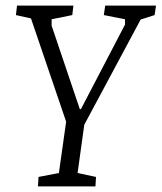

<svg xmlns="http://www.w3.org/2000/svg" viewBox="-20 -668 579 688"><path d="M116 0 118 -34 191 -48 217 -232 91 -602 37 -614 41 -648H243L239 -614L165 -599V-576L266 -277H270L428 -580V-599L352 -614L357 -648H539L534 -614L484 -598L282 -221L258 -48L324 -34L322 0Z"/></svg>

Font: Faustina Light Light
Style: Italic
Weight: 300
Italic angle: -8°
Version: Version 1.200